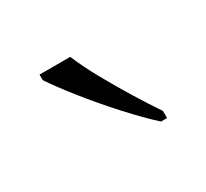

<svg xmlns="http://www.w3.org/2000/svg" viewBox="-53 -838 325 303"><g transform="rotate(-30 110.0 -686.0)"><path d="M169 -606Q149 -624 123 -652.5Q97 -681 74 -710Q51 -739 40 -756V-766H96Q105 -744 120 -717Q135 -690 151 -664Q167 -638 180 -619V-606Z"/></g></svg>

Font: Noto Serif Armenian SemiCondensed ExtraLight
Style: Regular
Weight: 200
Width: 4
Designer: Monotype Design Team
Foundry: Monotype Imaging Inc.
Version: Version 2.008; ttfautohint (v1.8.4.7-5d5b)